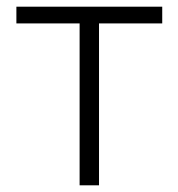

<svg xmlns="http://www.w3.org/2000/svg" viewBox="-20 -554 533 574"><path d="M218 0H276V-484H465V-534H29V-484H218Z"/></svg>

Font: Noto Sans TC Light
Style: Regular
Weight: 300
Designer: Ryoko NISHIZUKA 西塚涼子 (kana, bopomofo & ideographs); Paul D. Hunt (Latin, Greek & Cyrillic); Sandoll Communications 산돌커뮤니
Foundry: Adobe
Version: Version 2.004;hotconv 1.0.118;makeotfexe 2.5.65603